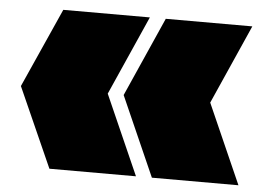

<svg xmlns="http://www.w3.org/2000/svg" viewBox="-45 -693 950 685"><g transform="rotate(5 430.0 -350.5)"><path d="M28 -351 155 -635H465L339 -351L465 -66H155ZM396 -351 522 -635H832L706 -351L832 -66H522Z"/></g></svg>

Font: Notable
Style: Regular
Weight: 400
Designer: Multiple Designers
Foundry: Google, Inc.
Version: Version 1.100